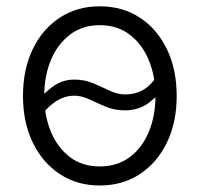

<svg xmlns="http://www.w3.org/2000/svg" viewBox="-20 -568 623 600"><path d="M291.5 11.7Q221.2 11.7 167 -23.9Q112.8 -59.6 82.3 -122.8Q51.8 -186 51.8 -268.1Q51.8 -351.1 82.3 -414.3Q112.8 -477.5 167 -512.9Q221.2 -548.3 291.5 -548.3Q362.8 -548.3 417 -512.9Q471.2 -477.5 501.7 -414.1Q532.2 -350.6 532.2 -268.1Q532.2 -186 501.7 -122.8Q471.2 -59.6 417 -23.9Q362.8 11.7 291.5 11.7ZM291.5 -47.9Q347.2 -47.9 386.2 -77.6Q425.3 -107.4 445.6 -157.2Q465.8 -207 465.8 -268.1Q465.8 -329.1 445.3 -379.2Q424.8 -429.2 386 -459.2Q347.2 -489.3 291.5 -489.3Q236.8 -489.3 198 -459.2Q159.2 -429.2 138.7 -379.4Q118.2 -329.6 118.2 -268.1Q118.2 -207 138.7 -157.2Q159.2 -107.4 197.8 -77.6Q236.3 -47.9 291.5 -47.9ZM110.8 -210 81.1 -234.4Q108.9 -269.5 140.9 -294.4Q172.9 -319.3 211.9 -319.3Q244.6 -319.3 271.7 -307.6Q298.8 -295.9 323.2 -284.4Q347.7 -272.9 371.1 -272.9Q401.4 -272.9 425.3 -285.9Q449.2 -298.8 471.2 -330.6L502.4 -308.6Q475.1 -268.6 443.8 -245.8Q412.6 -223.1 370.6 -223.1Q337.9 -223.1 310.5 -234.6Q283.2 -246.1 259 -257.6Q234.9 -269 211.4 -269Q184.6 -269 159.4 -254.2Q134.3 -239.3 110.8 -210Z"/></svg>

Font: Inter 17pt Light
Style: Regular
Weight: 300
Version: Version 4.001;git-66647c0bb